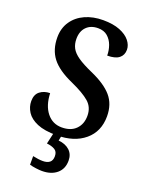

<svg xmlns="http://www.w3.org/2000/svg" viewBox="-174 -811 876 1135"><g transform="rotate(20 263.5 -243.0)"><path d="M246 10Q169 10 123 -9.5Q77 -29 56.5 -61Q36 -93 36 -129Q36 -171 62 -191Q88 -211 125 -211Q128 -134 164 -89Q200 -44 258 -44Q315 -44 346.5 -76Q378 -108 378 -160Q378 -214 340.5 -246.5Q303 -279 225 -314Q132 -355 92 -407Q52 -459 52 -536Q52 -594 81 -636.5Q110 -679 160 -701.5Q210 -724 273 -724Q336 -724 378.5 -707Q421 -690 442.5 -663Q464 -636 464 -607Q464 -573 440 -554Q416 -535 366 -535Q366 -568 355 -598.5Q344 -629 321 -649Q298 -669 261 -669Q215 -669 188 -641.5Q161 -614 161 -566Q161 -534 174 -509Q187 -484 220 -461Q253 -438 312 -412Q403 -372 445.5 -322.5Q488 -273 488 -197Q488 -101 422 -45.5Q356 10 246 10ZM236 238Q221 238 198 235Q175 232 158 227V173Q194 181 221 181Q248 181 263.5 169Q279 157 279 130Q279 101 259 89.5Q239 78 209 75L228 -9H277L268 35Q312 39 338 63Q364 87 364 127Q364 179 329 208.5Q294 238 236 238Z"/></g></svg>

Font: Noto Serif Myanmar SemiCondensed SemiBold
Style: Regular
Weight: 600
Width: 4
Designer: Ben Mitchell and the Monotype Design Team
Foundry: Monotype Imaging Inc.
Version: Version 2.106; ttfautohint (v1.8.4.7-5d5b)